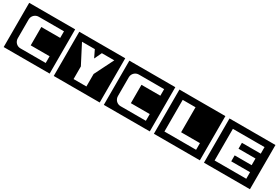

<svg xmlns="http://www.w3.org/2000/svg" viewBox="84 -1930 4712 3241"><g transform="rotate(30 2440.0 -309.0)"><path d="M936 122V-740H40V122ZM789 0H295C226 0 172 -57 172 -126V-492C172 -561 228 -617 297 -617H789V-489H421V-131H789Z M1912 122V-740H1016V122ZM1769 -617 1582 -243V0H1332V-246L1140 -617H1390L1459 -474L1527 -617Z M2888 122V-740H1992V122ZM2741 0H2247C2178 0 2124 -57 2124 -126V-492C2124 -561 2180 -617 2249 -617H2741V-489H2373V-131H2741Z M3864 122V-740H2968V122ZM3720 0H3103V-617H3353V-130H3720Z M4840 122V-740H3944V122ZM4698 0H4081V-617H4698V-489H4331V-374H4662V-244H4331V-128H4698Z"/></g></svg>

Font: Takraf VEB
Style: Regular
Weight: 400
Designer: Jan Sonntag
Foundry: Jan Sonntag | S FONTS | www.sonntag.nl
Version: Version 2.001